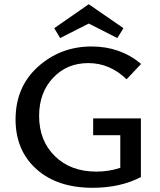

<svg xmlns="http://www.w3.org/2000/svg" viewBox="-20 -886 761 913"><path d="M402 -774 266 -705 238 -752 402 -866 567 -752 538 -705ZM423 -243V-323H650V-44Q552 7 420 7Q252 7 153 -82Q54 -171 54 -318Q54 -473 161 -569Q268 -665 416 -665Q552 -665 651 -582L582 -509Q502 -586 400 -586Q298 -586 232 -515.5Q166 -445 166 -335Q166 -217 241 -143.5Q316 -70 438 -70Q498 -70 552 -88V-243Z"/></svg>

Font: EauTest Semibold
Style: Regular
Weight: 600
Designer: Christian Thalmann (Catharsis Fonts)
Version: Version 0.001;PS 000.001;hotconv 1.0.88;makeotf.lib2.5.64775